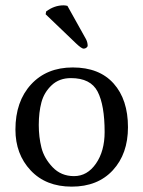

<svg xmlns="http://www.w3.org/2000/svg" viewBox="-20 -693 540 723"><path d="M233.9 -670.9 304.2 -544.9Q310.1 -532.7 310.1 -521Q310.1 -517.1 305.4 -513.4Q300.8 -509.8 294.9 -509.8Q287.1 -509.8 266.1 -529.8L151.9 -639.2L153.8 -649.9Q184.6 -672.9 219.2 -672.9Q226.1 -672.9 233.9 -670.9ZM38.1 -205.1Q38.1 -311 96.9 -375Q155.8 -439 253.9 -439Q354 -439 408 -378.4Q461.9 -317.9 461.9 -213.9Q461.9 -113.8 405 -52Q348.1 9.8 250 9.8Q152.8 9.8 95.5 -51.3Q38.1 -112.3 38.1 -205.1ZM247.1 -398.9Q203.1 -398.9 174.6 -372.1Q146 -345.2 136 -307.6Q126 -270 126 -222.2Q126 -177.2 136 -137.2Q146 -97.2 178 -63.5Q210 -29.8 258.8 -29.8Q308.6 -29.8 341.3 -76.9Q374 -124 374 -195.8Q374 -296.9 347.7 -347.9Q321.3 -398.9 247.1 -398.9Z"/></svg>

Font: Biolilbert
Style: Regular
Weight: 400
Designer: Philipp H. Poll
Foundry: Philipp H. Poll
Version: Version 1.1.0